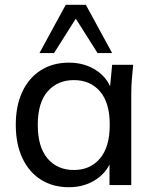

<svg xmlns="http://www.w3.org/2000/svg" viewBox="-20 -774 645 803"><path d="M268 9Q202 9 152 -22Q102 -53 74 -112Q46 -171 46 -252Q46 -333 74 -391.5Q102 -450 152 -481Q202 -512 268 -512Q335 -512 384.5 -478.5Q434 -445 450 -387H438L449 -503H537Q534 -473 531.5 -443Q529 -413 529 -384V0H438V-115H449Q433 -58 383.5 -24.5Q334 9 268 9ZM289 -63Q357 -63 398 -111Q439 -159 439 -252Q439 -345 398 -392Q357 -439 289 -439Q221 -439 179.5 -392Q138 -345 138 -252Q138 -159 179 -111Q220 -63 289 -63ZM145 -552 255 -754H339L449 -552H388L297 -696L206 -552Z"/></svg>

Font: Mulish ExtraLight Medium
Style: Regular
Weight: 500
Version: Version 3.603